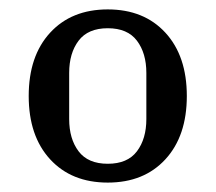

<svg xmlns="http://www.w3.org/2000/svg" viewBox="-20 -724 458 408"><path d="M209 -376Q251 -376 271 -402.5Q291 -429 291 -471V-569Q291 -611 271 -637.5Q251 -664 209 -664Q167 -664 147 -637.5Q127 -611 127 -569V-471Q127 -429 147 -402.5Q167 -376 209 -376ZM209 -336Q132 -336 86.5 -385.5Q41 -435 41 -520Q41 -605 86.5 -654.5Q132 -704 209 -704Q286 -704 331.5 -654.5Q377 -605 377 -520Q377 -435 331.5 -385.5Q286 -336 209 -336Z"/></svg>

Font: IBM Plex Serif Medm
Style: Regular
Weight: 500
Designer: Mike Abbink, Paul van der Laan, Pieter van Rosmalen
Foundry: Bold Monday
Version: Version 3.001